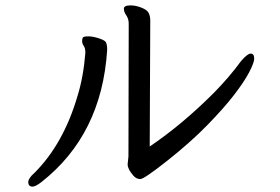

<svg xmlns="http://www.w3.org/2000/svg" viewBox="-20 -671 1040 713"><path d="M101 22Q85 22 85 5Q85 -9 108 -29Q216 -137 268 -315Q290 -386 297 -475Q297 -492 291 -500.5Q285 -509 285 -518Q285 -525 287 -530.5Q289 -536 308 -536Q323 -536 343 -530Q363 -524 370.5 -517.5Q378 -511 378 -486Q358 -171 134 5Q112 22 101 22ZM501 -6Q486 -6 475 -19Q454 -43 454 -61L457 -90L458 -583Q458 -601 449 -614Q440 -627 440 -639Q440 -651 465 -651Q484 -651 505.5 -642.5Q527 -634 532.5 -622Q538 -610 538 -595L536 -127Q656 -208 774 -326Q832 -385 875 -444Q899 -472 911 -472Q924 -472 924 -453Q924 -439 906 -404Q888 -369 850 -319.5Q812 -270 749.5 -206Q687 -142 601 -74Q515 -6 501 -6Z"/></svg>

Font: LXGW WenKai Lite Medium
Style: Regular
Weight: 500
Designer: LXGW / Fontworks Inc.
Foundry: LXGW / Fontworks Inc.
Version: Version 1.511; March 25, 2025